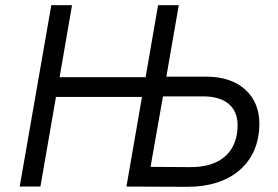

<svg xmlns="http://www.w3.org/2000/svg" viewBox="-20 -720 1074 741"><path d="M590 -700 542 -422H210L258 -700H178L56 0H136L196 -346H528L468 0L702 1C868 2 981 -88 981 -243C981 -352 903 -424 779 -424H622L670 -700ZM561 -76 609 -348H765C850 -348 897 -307 897 -237C897 -134 831 -74 714 -75Z"/></svg>

Font: Fixel Display
Style: Italic
Weight: 400
Italic angle: -10°
Designer: AlfaBravo + MacPaw
Foundry: Kyrylo Tkachov, Marchela Mozhyna, Serhii Makarenko, Maria Weinstein, Zakhar Kryvoshyya
Version: Version 1.210;Glyphs 3.2 (3217)